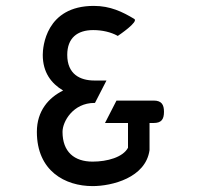

<svg xmlns="http://www.w3.org/2000/svg" viewBox="-20 -615 700 651"><path d="M336 -198H414V-114C397 -82 344 -67 294 -67C232 -67 192 -100 192 -168C192 -203 228 -266 300 -266H302L341 -342H300C252 -342 208 -363 208 -429C208 -486 242 -513 296 -513C327 -513 356 -506 378 -494L379 -493L382 -495C382 -495 452 -542 435 -551C395 -575 354 -595 298 -595C135 -595 125 -455 125 -429C125 -369 154 -332 194 -308C145 -284 105 -239 105 -168C105 -35 201 16 294 16C359 16 474 -12 487 -106V-107V-198H501C527 -198 536 -210 536 -236C536 -260 528 -274 501 -274H375Z"/></svg>

Font: Charger Monospace
Style: Regular
Weight: 400
Designer: Jasper
Foundry: Cannot Into Space Fonts
Version: Version 0.980